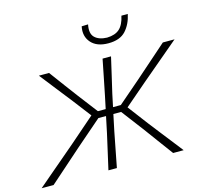

<svg xmlns="http://www.w3.org/2000/svg" viewBox="-153 -1102 1347 1251"><g transform="rotate(-15 520.0 -476.5)"><path d="M-23.5 0Q12 -30.5 58.2 -69.8Q104.5 -109 152.8 -150.2Q201 -191.5 243.5 -227.5L412.5 -374.5L320.5 -494.5Q278.5 -547.5 236.2 -601.8Q194 -656 149 -713H217.5Q261 -654 294 -609.5Q327 -565 361 -520L460.5 -390H513L531 -475.5Q544.5 -541.5 555.5 -597.2Q566.5 -653 578.5 -713H635.5Q621.5 -653 608.8 -597Q596 -541 580.5 -475.5L562.5 -390H615L763.5 -518Q816.5 -564.5 867.2 -609.2Q918 -654 985 -713H1064Q996 -655.5 932.5 -601.8Q869 -548 805.5 -494.5L653.5 -364L757.5 -226.5Q785.5 -190.5 817.5 -149.5Q849.5 -108.5 880.2 -69.5Q911 -30.5 934.5 0H863.5Q823 -54.5 788.5 -101.5Q754 -148.5 721 -193.5L605.5 -346H553L530 -236.5Q517.5 -171.5 506.5 -115.8Q495.5 -60 484 0H427Q440.5 -59 453.2 -115.5Q466 -172 480.5 -236.5L503.5 -346H452L280 -197Q226.5 -149.5 172.5 -102Q118.5 -54.5 57 0ZM642 -799.5Q564.5 -799.5 526.2 -843Q488 -886.5 501.5 -951.5L545 -953Q532.5 -893.5 560.5 -866.2Q588.5 -839 643 -837.5Q698 -839 727.5 -866Q757 -893 769.5 -951.5H812.5Q798.5 -885 759.5 -842.2Q720.5 -799.5 642 -799.5Z"/></g></svg>

Font: Commissioner Loud ExtraLight
Style: Italic
Weight: 200
Italic angle: -12°
Designer: Kostas Bartsokas
Foundry: Kostas Bartsokas
Version: Version 1.000; ttfautohint (v1.8.3)